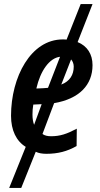

<svg xmlns="http://www.w3.org/2000/svg" viewBox="-20 -743 489 940"><path d="M158 -310C178 -397 222 -459 274 -465L215 -313C200 -311 183 -311 166 -310ZM280 -329 328 -452C336 -444 341 -430 341 -417C341 -377 322 -345 280 -329ZM147 -132C142 -145 139 -161 139 -182C139 -198 140 -215 143 -231L184 -233ZM25 177H84L155 0C169 7 187 10 207 10C264 10 309 -2 355 -28L356 -113C307 -87 274 -76 230 -76C213 -76 199 -79 188 -87L245 -238C368 -259 433 -327 433 -424C433 -478 407 -518 360 -537L433 -723H375L306 -549C300 -550 294 -550 287 -550C131 -550 34 -366 34 -176C34 -105 60 -52 106 -24Z"/></svg>

Font: Noto Sans Display SemiCondensed Medium
Style: Italic
Weight: 500
Width: 4
Italic angle: -12°
Designer: Monotype Design Team
Foundry: Monotype Imaging Inc.
Version: Version 1.900